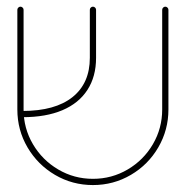

<svg xmlns="http://www.w3.org/2000/svg" viewBox="-20 -542 551 570"><path d="M31.5 -217V-513Q31.5 -516.7 34.3 -519.4Q37 -522.2 40.7 -522.2Q44.4 -522.2 47.2 -519.4Q50 -516.7 50 -513V-217Q50 -161.1 77.8 -113.9Q105.6 -66.7 152.8 -38.9Q200 -11.1 255.9 -11.1Q311.9 -11.1 359.1 -38.9Q406.3 -66.7 433.9 -113.9Q461.5 -161.1 461.5 -217V-513Q461.5 -516.7 464.3 -519.4Q467 -522.2 470.7 -522.2Q474.4 -522.2 477.2 -519.4Q480 -516.7 480 -513V-217Q480 -156.3 450 -104.6Q420 -53 368.5 -22.8Q317 7.4 255.9 7.4Q194.8 7.4 143.3 -22.8Q91.9 -53 61.7 -104.4Q31.5 -155.9 31.5 -217ZM246.7 -370.4V-513Q246.7 -516.7 249.4 -519.4Q252.2 -522.2 255.9 -522.2Q259.6 -522.2 262.4 -519.4Q265.2 -516.7 265.2 -513V-370.4Q265.2 -314.8 239.6 -275.2Q214.1 -235.6 165.2 -214.8Q116.3 -194.1 47 -194.1V-212.6Q143.7 -212.6 195.2 -253.7Q246.7 -294.8 246.7 -370.4Z"/></svg>

Font: 26F Galaxy Hebrew Hairline
Style: Regular
Weight: 50
Designer: C₂₉H₂₅N₃O₅
Version: Version 1.000